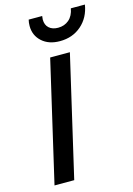

<svg xmlns="http://www.w3.org/2000/svg" viewBox="-131 -949 703 1016"><g transform="rotate(-15 220.0 -441.5)"><path d="M440 -883Q429 -814 381 -772Q333 -730 263 -730Q202 -730 165 -763.5Q128 -797 128 -849Q128 -867 132 -883H206Q204 -869 204 -864Q204 -834 222.5 -817.5Q241 -801 272 -801Q307 -801 331.5 -822Q356 -843 363 -883ZM298 -660 145 0H37L190 -660Z"/></g></svg>

Font: Elaine Sans Medium
Style: Italic
Weight: 500
Italic angle: -13°
Designer: Wei Huang
Foundry: Wei Huang
Version: Version 2.001;December 24, 2019;FontCreator 12.0.0.2547 64-b